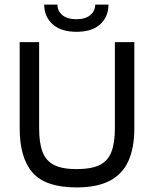

<svg xmlns="http://www.w3.org/2000/svg" viewBox="-20 -811 673 839"><path d="M482 -627H567V-250Q567 -165 541 -107.5Q515 -50 459.5 -21Q404 8 315 8Q179 8 122.5 -56.5Q66 -121 66 -250V-627H151V-250Q151 -186 166 -147Q181 -108 216.5 -90Q252 -72 315 -72Q378 -72 414.5 -89.5Q451 -107 466.5 -146.5Q482 -186 482 -250ZM454 -791Q454 -738 418 -705Q382 -672 314 -672Q246 -672 209.5 -705.5Q173 -739 173 -791H231Q231 -763 252.5 -745Q274 -727 314 -727Q353 -727 374.5 -745Q396 -763 396 -791Z"/></svg>

Font: Blinker
Style: Regular
Weight: 400
Designer: Juergen Huber
Foundry: supertype
Version: 1.017